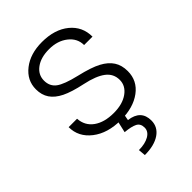

<svg xmlns="http://www.w3.org/2000/svg" viewBox="-220 -635 947 947"><g transform="rotate(-45 253.0 -161.5)"><path d="M392.6 -134.3Q392.6 -177.7 357.7 -204.1Q322.8 -230.5 252.4 -245.4Q182.1 -260.3 143.3 -279.5Q104.5 -298.8 85.7 -326.7Q66.9 -354.5 66.9 -394Q66.9 -456.5 119.1 -497.3Q171.4 -538.1 252.9 -538.1Q341.3 -538.1 394.8 -494.4Q448.2 -450.7 448.2 -380.4H389.6Q389.6 -426.8 350.8 -457.5Q312 -488.3 252.9 -488.3Q195.3 -488.3 160.4 -462.6Q125.5 -437 125.5 -396Q125.5 -356.4 154.5 -334.7Q183.6 -313 260.5 -294.9Q337.4 -276.9 375.7 -256.3Q414.1 -235.8 432.6 -207Q451.2 -178.2 451.2 -137.2Q451.2 -70.3 397.2 -30.3Q343.3 9.8 256.3 9.8Q164.1 9.8 106.7 -34.9Q49.3 -79.6 49.3 -147.9H107.9Q111.3 -96.7 151.1 -68.1Q190.9 -39.6 256.3 -39.6Q317.4 -39.6 355 -66.4Q392.6 -93.3 392.6 -134.3ZM286.6 2.9 280.8 34.2Q361.3 44.4 361.3 117.7Q361.3 162.6 322.8 189Q284.2 215.3 217.8 215.3L214.4 177.2Q257.8 177.2 285.4 161.4Q313 145.5 313 118.7Q313 90.3 291.7 79.6Q270.5 68.8 227.1 64.9L241.2 2.9Z"/></g></svg>

Font: Roboto-Light
Style: Regular
Weight: 300
Designer: Google
Version: Version 2.137; 2017